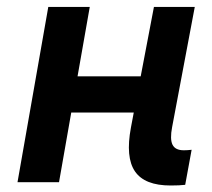

<svg xmlns="http://www.w3.org/2000/svg" viewBox="-20 -538 626 567"><path d="M31.7 0 122.6 -517.6H245.1L209 -312.5H395.5L434.6 -517.6H555.2L488.3 -162.6Q481.4 -127 489.5 -110.6Q497.6 -94.2 522.9 -94.2Q533.7 -94.2 545.9 -95.7L526.9 7.8Q510.7 9.8 483.9 9.8Q407.2 9.8 378.7 -31.7Q350.1 -73.2 366.7 -161.6L375 -205.6H190.4L154.3 0Z"/></svg>

Font: Cascadia Code PL SemiBold
Style: Italic
Weight: 600
Italic angle: -10°
Monospace: yes
Designer: Aaron Bell
Foundry: Saja Typeworks
Version: Version 2404.023; ttfautohint (v1.8.4)